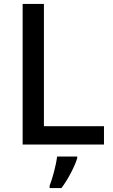

<svg xmlns="http://www.w3.org/2000/svg" viewBox="-20 -734 576 975"><path d="M95 0H508V-93H203V-714H95ZM372 70V61H270C265 104 246 174 232 209V221H292C327 175 360 109 372 70Z"/></svg>

Font: Noto Sans Malayalam Medium
Style: Regular
Weight: 500
Designer: Jelle Bosma - Monotype Design Team
Foundry: Monotype Imaging Inc.
Version: Version 2.104